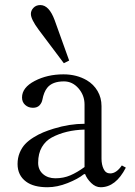

<svg xmlns="http://www.w3.org/2000/svg" viewBox="-20 -747 543 774"><path d="M104.5 -690.9Q104.5 -704.6 115 -715.6Q125.5 -726.6 142.6 -726.6Q177.7 -726.6 200.2 -666L258.8 -502.9L237.3 -492.2L135.7 -627.4Q104.5 -669.4 104.5 -690.9ZM50.8 -85.9Q50.8 -110.4 59.3 -131.1Q67.9 -151.9 81.5 -166.3Q95.2 -180.7 115.2 -193.1Q135.3 -205.6 154.3 -213.4Q173.3 -221.2 196.8 -228.5Q260.3 -248 320.8 -248V-325.7Q320.8 -362.8 296.4 -390.9Q272 -418.9 237.8 -418.9Q190.9 -418.9 170.4 -393.1Q156.7 -376 150.9 -345.2Q148.4 -332 139.2 -322.3Q129.9 -312.5 112.8 -312.5Q94.2 -312.5 81.5 -324Q68.8 -335.4 68.8 -354Q68.8 -394 119.9 -420.7Q170.9 -447.3 235.8 -447.3Q289.1 -447.3 330.1 -423.3Q357.4 -407.2 373.3 -380.1Q389.2 -353 389.2 -319.3V-107.4Q389.2 -83.5 397.7 -65.7Q406.2 -47.9 424.3 -47.9Q449.2 -47.9 471.2 -80.1L487.3 -71.3Q446.8 7.8 385.7 7.8Q365.2 7.8 347.7 -9.3Q330.1 -26.4 322.8 -45.9L316.9 -43.9Q294.9 -25.9 252.7 -9Q210.4 7.8 171.4 7.8Q115.7 7.8 85.4 -14.6Q50.8 -40 50.8 -85.9ZM133.8 -90.8Q133.8 -62.5 153.3 -45.4Q172.9 -28.3 203.1 -28.3Q236.3 -28.3 263.9 -40.3Q291.5 -52.2 320.8 -73.7V-224.6Q245.1 -222.7 189 -192.9Q164.1 -179.7 148.9 -154.1Q133.8 -128.4 133.8 -90.8Z"/></svg>

Font: Theano Old Style
Style: Regular
Weight: 400
Designer: Alexey Kryukov
Version: Version 2.00